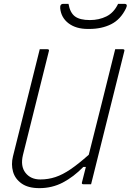

<svg xmlns="http://www.w3.org/2000/svg" viewBox="-20 -955 677 995"><path d="M184 20Q126 20 92 -4Q58 -28 47.5 -65.5Q37 -103 47 -144L161 -600Q167 -625 173.5 -650Q180 -675 186 -700H225Q237 -700 233 -689Q199 -555 166 -420.5Q133 -286 99 -152Q85 -94 112 -59.5Q139 -25 189 -25Q230 -25 267.5 -37.5Q305 -50 346 -78Q387 -106 440 -153Q475 -290 509 -427Q543 -564 577 -700H616Q628 -700 624 -689Q587 -542 550.5 -394.5Q514 -247 477 -100Q471 -75 464.5 -50Q458 -25 452 0H413Q401 0 405 -11Q414 -49 425 -90H412Q361 -38 305.5 -9Q250 20 184 20ZM592 -935H625Q644 -935 633 -912Q605 -854 556 -829.5Q507 -805 443 -805H435Q374 -805 335.5 -834Q297 -863 292 -912Q290 -935 308 -935H335Q343 -889 368.5 -870Q394 -851 446 -851Q493 -851 531.5 -870Q570 -889 592 -935Z"/></svg>

Font: Recursive Mn Lnr St Lt
Style: Italic
Weight: 300
Italic angle: -15°
Monospace: yes
Version: Version 1.079;hotconv 1.0.112;makeotfexe 2.5.65598; ttfautoh